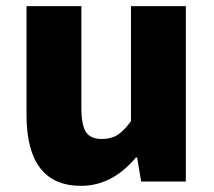

<svg xmlns="http://www.w3.org/2000/svg" viewBox="-20 -589 694 623"><path d="M243 14Q66 14 66 -217V-569H244V-239Q244 -182 260 -159Q275 -138 310 -138Q340 -138 361 -151Q382 -164 405 -196V-569H583V-284V0H438L425 -78H421Q344 14 243 14Z"/></svg>

Font: GenSekiGothic TW H
Style: Regular
Weight: 900
Version: Version 1.501;PS 1;hotconv 16.6.51;makeotf.lib2.5.65220